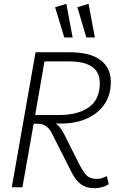

<svg xmlns="http://www.w3.org/2000/svg" viewBox="-20 -985 605 1010"><path d="M542 -59 552 -16Q520 5 476 5Q437 5 409 -13.5Q381 -32 358 -76L250 -289Q241 -307 223 -320.5Q205 -334 181 -334H157L98 0H42L167 -710H347Q453 -710 508 -669.5Q563 -629 563 -554Q563 -485 529 -436Q495 -387 436 -361Q377 -335 302 -335H273Q286 -327 297 -312.5Q308 -298 319 -276L400 -115Q423 -71 441 -57.5Q459 -44 489 -44Q505 -44 518 -48.5Q531 -53 542 -59ZM343 -662H214L165 -380H293Q389 -380 447 -420.5Q505 -461 505 -548Q505 -662 343 -662ZM434 -788 387 -947 446 -965 479 -788ZM318 -788 270 -947 329 -965 362 -788Z"/></svg>

Font: Livvic Light
Style: Italic
Weight: 300
Italic angle: -10°
Designer: Jacques Le Bailly, Baron von Fonthausen
Version: Version 1.001; ttfautohint (v1.8.2)